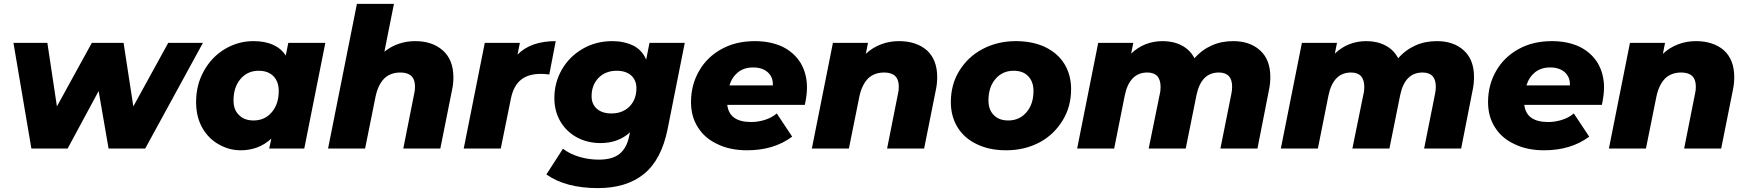

<svg xmlns="http://www.w3.org/2000/svg" viewBox="-20 -762 8963 985"><path d="M843 -542H1021L725 0H537L486 -295L327 0H141L49 -542H223L272 -216L451 -542H614L664 -216Z M1459 -542H1649L1541 0H1361L1372 -51C1329 -11 1276 9 1215 9C1175 9 1138 -1 1103 -21C1068 -40 1039 -69 1018 -106C997 -143 986 -187 986 -238C986 -297 999 -350 1026 -398C1052 -445 1088 -483 1133 -510C1178 -537 1227 -551 1280 -551C1359 -551 1414 -526 1446 -477ZM1281 -144C1319 -144 1350 -158 1374 -186C1398 -214 1410 -250 1410 -295C1410 -327 1401 -352 1383 -371C1364 -390 1339 -399 1307 -399C1269 -399 1238 -385 1214 -357C1190 -329 1178 -292 1178 -247C1178 -215 1187 -190 1206 -172C1224 -153 1249 -144 1281 -144Z M2110 -551C2169 -551 2216 -535 2252 -503C2288 -471 2306 -425 2306 -365C2306 -343 2304 -321 2299 -300L2239 0H2049L2105 -282C2108 -293 2109 -305 2109 -318C2109 -366 2084 -390 2034 -390C2001 -390 1973 -380 1952 -360C1931 -339 1916 -309 1907 -268L1853 0H1663L1811 -742H2001L1952 -497C1998 -533 2051 -551 2110 -551Z M2635 -482C2680 -528 2746 -551 2831 -551L2798 -380C2781 -382 2767 -383 2755 -383C2712 -383 2678 -373 2653 -353C2627 -332 2610 -300 2601 -256L2549 0H2359L2467 -542H2647Z M3312 -542H3493L3405 -100C3384 5 3344 81 3284 130C3224 179 3145 203 3047 203C2938 203 2850 180 2783 133L2868 1C2890 18 2917 32 2950 42C2983 52 3017 57 3052 57C3099 57 3135 47 3160 26C3184 6 3200 -24 3208 -65L3212 -83C3171 -46 3121 -28 3061 -28C3018 -28 2978 -37 2942 -56C2906 -75 2877 -102 2856 -137C2835 -172 2824 -212 2824 -259C2824 -312 2837 -361 2863 -406C2889 -451 2925 -486 2970 -512C3015 -538 3066 -551 3121 -551C3162 -551 3198 -543 3229 -528C3259 -513 3281 -489 3295 -456ZM3117 -180C3155 -180 3186 -192 3210 -216C3233 -240 3245 -271 3245 -310C3245 -337 3236 -358 3218 -375C3200 -391 3175 -399 3144 -399C3106 -399 3075 -387 3051 -363C3027 -338 3015 -307 3015 -268C3015 -241 3024 -220 3042 -204C3060 -188 3085 -180 3117 -180Z M4120 -313C4120 -287 4116 -257 4109 -224H3711C3718 -165 3759 -136 3834 -136C3858 -136 3881 -140 3904 -147C3927 -154 3947 -165 3965 -180L4044 -61C3981 -14 3904 9 3813 9C3756 9 3705 -1 3662 -22C3618 -42 3584 -71 3561 -108C3537 -145 3525 -188 3525 -238C3525 -297 3539 -351 3567 -399C3594 -446 3633 -484 3683 -511C3732 -538 3789 -551 3853 -551C3907 -551 3954 -541 3995 -522C4035 -502 4066 -474 4088 -438C4109 -402 4120 -360 4120 -313ZM3844 -416C3813 -416 3788 -408 3767 -392C3746 -375 3731 -353 3722 -324H3945C3946 -353 3937 -375 3918 -392C3899 -408 3875 -416 3844 -416Z M4592 -551C4651 -551 4699 -535 4735 -504C4770 -472 4788 -426 4788 -367C4788 -345 4786 -323 4781 -300L4721 0H4531L4587 -282C4590 -293 4591 -305 4591 -318C4591 -366 4566 -390 4516 -390C4483 -390 4455 -380 4434 -360C4413 -339 4398 -309 4389 -268L4335 0H4145L4253 -542H4433L4422 -486C4445 -508 4472 -524 4501 -535C4530 -546 4561 -551 4592 -551Z M5142 9C5085 9 5035 -1 4992 -22C4949 -42 4916 -71 4893 -108C4870 -145 4858 -189 4858 -238C4858 -297 4872 -351 4901 -398C4930 -445 4969 -483 5020 -510C5071 -537 5128 -551 5191 -551C5248 -551 5298 -541 5341 -521C5384 -500 5417 -472 5440 -435C5463 -398 5475 -354 5475 -305C5475 -246 5461 -192 5432 -145C5403 -97 5364 -59 5314 -32C5263 -5 5206 9 5142 9ZM5153 -144C5191 -144 5222 -158 5246 -186C5270 -214 5282 -250 5282 -295C5282 -327 5273 -352 5255 -371C5237 -390 5212 -399 5180 -399C5142 -399 5111 -385 5087 -357C5063 -329 5051 -292 5051 -247C5051 -215 5060 -190 5078 -172C5096 -153 5121 -144 5153 -144Z M6307 -551C6364 -551 6410 -535 6445 -503C6480 -471 6497 -426 6497 -367C6497 -345 6495 -323 6490 -300L6431 0H6241L6297 -280C6300 -293 6301 -305 6301 -318C6301 -342 6295 -360 6284 -372C6272 -384 6255 -390 6233 -390C6172 -390 6134 -351 6118 -273L6063 0H5873L5930 -280C5933 -291 5934 -304 5934 -317C5934 -341 5928 -359 5917 -372C5905 -384 5888 -390 5866 -390C5805 -390 5766 -350 5750 -271L5696 0H5506L5614 -542H5794L5783 -487C5828 -530 5882 -551 5945 -551C5981 -551 6013 -544 6042 -529C6071 -514 6093 -492 6108 -463C6133 -492 6163 -514 6197 -529C6230 -544 6267 -551 6307 -551Z M7352 -551C7409 -551 7455 -535 7490 -503C7525 -471 7542 -426 7542 -367C7542 -345 7540 -323 7535 -300L7476 0H7286L7342 -280C7345 -293 7346 -305 7346 -318C7346 -342 7340 -360 7329 -372C7317 -384 7300 -390 7278 -390C7217 -390 7179 -351 7163 -273L7108 0H6918L6975 -280C6978 -291 6979 -304 6979 -317C6979 -341 6973 -359 6962 -372C6950 -384 6933 -390 6911 -390C6850 -390 6811 -350 6795 -271L6741 0H6551L6659 -542H6839L6828 -487C6873 -530 6927 -551 6990 -551C7026 -551 7058 -544 7087 -529C7116 -514 7138 -492 7153 -463C7178 -492 7208 -514 7242 -529C7275 -544 7312 -551 7352 -551Z M8209 -313C8209 -287 8205 -257 8198 -224H7800C7807 -165 7848 -136 7923 -136C7947 -136 7970 -140 7993 -147C8016 -154 8036 -165 8054 -180L8133 -61C8070 -14 7993 9 7902 9C7845 9 7794 -1 7751 -22C7707 -42 7673 -71 7650 -108C7626 -145 7614 -188 7614 -238C7614 -297 7628 -351 7656 -399C7683 -446 7722 -484 7772 -511C7821 -538 7878 -551 7942 -551C7996 -551 8043 -541 8084 -522C8124 -502 8155 -474 8177 -438C8198 -402 8209 -360 8209 -313ZM7933 -416C7902 -416 7877 -408 7856 -392C7835 -375 7820 -353 7811 -324H8034C8035 -353 8026 -375 8007 -392C7988 -408 7964 -416 7933 -416Z M8681 -551C8740 -551 8788 -535 8824 -504C8859 -472 8877 -426 8877 -367C8877 -345 8875 -323 8870 -300L8810 0H8620L8676 -282C8679 -293 8680 -305 8680 -318C8680 -366 8655 -390 8605 -390C8572 -390 8544 -380 8523 -360C8502 -339 8487 -309 8478 -268L8424 0H8234L8342 -542H8522L8511 -486C8534 -508 8561 -524 8590 -535C8619 -546 8650 -551 8681 -551Z"/></svg>

Font: My Font
Style: Italic
Weight: 500
Designer: Julieta Ulanovsky
Foundry: Julieta Ulanovsky
Version: ""